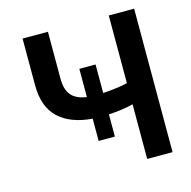

<svg xmlns="http://www.w3.org/2000/svg" viewBox="-104 -810 910 914"><g transform="rotate(-15 351.0 -353.5)"><path d="M389.6 -357.4Q460.4 -361.8 510.7 -373.5V-707H635.7V0H510.7V-269.5Q459.5 -255.9 389.6 -252V-142.6H309.6V-252.4Q202.1 -260.7 144 -315.7Q85.9 -370.6 85.9 -476.6V-707H210.9V-476.6Q210.9 -420.9 235.1 -393.3Q259.3 -365.7 309.6 -358.9V-498H389.6Z"/></g></svg>

Font: Pretendard SemiBold
Style: Regular
Weight: 600
Designer: Base glyphs from Inter by Rasmus Andersson; Hangeul glyphs from Noto Sans CJK(Source Han Sans) by Jang Soo-young and Kan
Foundry: Kil Hyung-jin
Version: Version 1.309